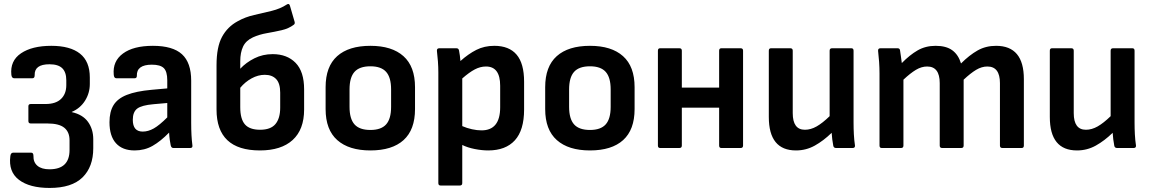

<svg xmlns="http://www.w3.org/2000/svg" viewBox="-20 -730 5680 947"><path d="M225 197Q126 197 73.5 157Q21 117 31 40Q33 23 45 23H134Q145 23 145 39Q144 70 164.5 87.5Q185 105 224 105Q323 105 323 10V-38Q323 -79 297 -100Q271 -121 214 -121H132Q120 -121 120 -133V-206Q120 -217 132 -217H205Q255 -217 281 -242Q307 -267 307 -310V-334Q307 -374 287 -393.5Q267 -413 224 -413Q149 -413 151 -359Q151 -344 140 -344H50Q38 -344 36 -361Q29 -430 83.5 -467Q138 -504 233 -504Q326 -504 374.5 -465.5Q423 -427 423 -348V-316Q423 -271 399.5 -233.5Q376 -196 334 -178V-177Q388 -165 414 -129Q440 -93 440 -43V1Q440 93 387 145Q334 197 225 197Z M644 12Q584 12 552 -23.5Q520 -59 520 -127Q520 -179 540 -211.5Q560 -244 605.5 -262Q651 -280 727 -287L805 -294V-334Q805 -377 788 -394Q771 -411 729 -411Q653 -411 655 -356Q655 -344 644 -344H554Q542 -344 541 -362Q535 -428 586.5 -466Q638 -504 734 -504Q832 -504 877.5 -462.5Q923 -421 923 -332V-124Q923 -91 924.5 -63.5Q926 -36 929 -13Q931 0 918 0H835Q825 0 822 -13Q820 -21 817.5 -39Q815 -57 814 -76Q772 -33 732.5 -10.5Q693 12 644 12ZM635 -139Q635 -81 684 -81Q711 -81 738.5 -96.5Q766 -112 805 -151V-222L737 -216Q679 -211 657 -194.5Q635 -178 635 -139Z M1262 12Q1048 12 1048 -190V-408Q1048 -498 1075 -548Q1102 -598 1152 -625Q1189 -646 1233.5 -656Q1278 -666 1320.5 -676.5Q1363 -687 1395 -708Q1406 -715 1410 -702L1433 -623Q1436 -613 1429 -608Q1404 -589 1369 -581Q1334 -573 1296.5 -566.5Q1259 -560 1228 -546Q1193 -530 1179 -500.5Q1165 -471 1165 -428V-391Q1194 -422 1235 -442.5Q1276 -463 1325 -463Q1396 -463 1438 -420Q1480 -377 1480 -289V-190Q1480 -91 1423.5 -39.5Q1367 12 1262 12ZM1165 -201Q1165 -143 1188 -116.5Q1211 -90 1263 -90Q1315 -90 1338.5 -118Q1362 -146 1362 -199V-273Q1362 -319 1342 -340Q1322 -361 1286 -361Q1253 -361 1221 -343.5Q1189 -326 1165 -297Z M1807 12Q1701 12 1643.5 -39Q1586 -90 1586 -192V-300Q1586 -402 1643 -453Q1700 -504 1807 -504Q1913 -504 1970 -453Q2027 -402 2027 -300V-192Q2027 -90 1970.5 -39Q1914 12 1807 12ZM1807 -89Q1860 -89 1884.5 -116.5Q1909 -144 1909 -203V-289Q1909 -348 1884.5 -375.5Q1860 -403 1807 -403Q1753 -403 1728.5 -375.5Q1704 -348 1704 -289V-203Q1704 -144 1728.5 -116.5Q1753 -89 1807 -89Z M2153 185Q2142 185 2142 173V-373Q2142 -399 2140 -427Q2138 -455 2135 -479Q2134 -492 2147 -492H2231Q2242 -492 2244 -481Q2246 -472 2248 -457Q2250 -442 2251 -429Q2290 -464 2329.5 -484Q2369 -504 2418 -504Q2491 -504 2528 -460.5Q2565 -417 2565 -327V-190Q2565 -88 2519.5 -38Q2474 12 2388 12Q2357 12 2321.5 5Q2286 -2 2260 -15V173Q2260 185 2248 185ZM2377 -402Q2349 -402 2321.5 -387.5Q2294 -373 2260 -343V-108Q2283 -98 2308 -92.5Q2333 -87 2355 -87Q2447 -87 2447 -201V-307Q2447 -402 2377 -402Z M2890 12Q2784 12 2726.5 -39Q2669 -90 2669 -192V-300Q2669 -402 2726 -453Q2783 -504 2890 -504Q2996 -504 3053 -453Q3110 -402 3110 -300V-192Q3110 -90 3053.5 -39Q2997 12 2890 12ZM2890 -89Q2943 -89 2967.5 -116.5Q2992 -144 2992 -203V-289Q2992 -348 2967.5 -375.5Q2943 -403 2890 -403Q2836 -403 2811.5 -375.5Q2787 -348 2787 -289V-203Q2787 -144 2811.5 -116.5Q2836 -89 2890 -89Z M3236 0Q3225 0 3225 -12V-480Q3225 -492 3236 -492H3331Q3343 -492 3343 -480V-298H3527V-480Q3527 -492 3538 -492H3633Q3645 -492 3645 -480V-12Q3645 0 3633 0H3538Q3527 0 3527 -12V-199H3343V-12Q3343 0 3331 0Z M3906 12Q3772 12 3772 -153V-480Q3772 -492 3783 -492H3878Q3890 -492 3890 -480V-172Q3890 -90 3950 -90Q3979 -90 4008 -106.5Q4037 -123 4072 -157V-480Q4072 -492 4084 -492H4179Q4190 -492 4190 -480V-125Q4190 -96 4191.5 -67.5Q4193 -39 4197 -12Q4198 0 4185 0H4104Q4092 0 4090 -11Q4084 -42 4082 -75Q4042 -36 3999 -12Q3956 12 3906 12Z M4329 0Q4318 0 4318 -12V-367Q4318 -396 4316 -425Q4314 -454 4311 -479Q4310 -492 4323 -492H4407Q4417 -492 4419 -483Q4421 -469 4423.5 -452.5Q4426 -436 4428 -419Q4467 -459 4506 -481.5Q4545 -504 4595 -504Q4647 -504 4677 -482Q4707 -460 4720 -417Q4761 -458 4801.5 -481Q4842 -504 4893 -504Q5030 -504 5030 -340V-12Q5030 0 5019 0H4924Q4912 0 4912 -12V-320Q4912 -402 4850 -402Q4822 -402 4794.5 -385.5Q4767 -369 4733 -337V-12Q4733 0 4721 0H4627Q4615 0 4615 -12V-320Q4615 -402 4553 -402Q4525 -402 4497.5 -385.5Q4470 -369 4436 -337V-12Q4436 0 4424 0Z M5292 12Q5158 12 5158 -153V-480Q5158 -492 5169 -492H5264Q5276 -492 5276 -480V-172Q5276 -90 5336 -90Q5365 -90 5394 -106.5Q5423 -123 5458 -157V-480Q5458 -492 5470 -492H5565Q5576 -492 5576 -480V-125Q5576 -96 5577.5 -67.5Q5579 -39 5583 -12Q5584 0 5571 0H5490Q5478 0 5476 -11Q5470 -42 5468 -75Q5428 -36 5385 -12Q5342 12 5292 12Z"/></svg>

Font: Sofia Sans
Style: Bold
Weight: 700
Designer: Botio Nikoltchev, Ani Petrova
Foundry: lettersoup
Version: Version 4.100; ttfautohint (v1.8.4.7-5d5b)